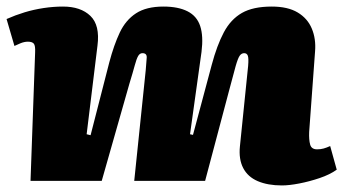

<svg xmlns="http://www.w3.org/2000/svg" viewBox="-27 -551 1046 585"><path d="M417 -337Q419 -361 420 -375Q421 -389 407 -389Q399 -389 394 -380.5Q389 -372 383.5 -351.5Q378 -331 367 -295L283 0H66L80 -391Q81 -412 76 -418Q71 -424 58 -424Q47 -424 35 -419Q23 -414 17 -411L-7 -493Q20 -505 48 -513.5Q76 -522 106 -526.5Q136 -531 165 -531Q219 -531 248.5 -502.5Q278 -474 270 -412L237 -142L249 -139L306 -361Q320 -414 338 -452Q356 -490 387.5 -510.5Q419 -531 471 -531Q516 -531 544.5 -516.5Q573 -502 583 -471.5Q593 -441 587 -393L552 -142L561 -140L618 -353Q634 -413 655 -452.5Q676 -492 710 -511.5Q744 -531 801 -531Q850 -531 880 -513Q910 -495 923 -464Q936 -433 933 -395L915 -149Q914 -125 918 -110.5Q922 -96 939 -96Q950 -96 959 -98.5Q968 -101 979 -106L999 -34Q978 -19 947 -8.5Q916 2 885 8Q854 14 832 14Q789 14 758.5 1Q728 -12 714 -39Q700 -66 704 -105L729 -350Q731 -374 728 -381.5Q725 -389 717 -389Q709 -389 703.5 -381.5Q698 -374 691 -349.5Q684 -325 671 -275L598 0H382Z"/></svg>

Font: Literata 18pt Black
Style: Italic
Weight: 900
Italic angle: -2°
Designer: Latin by Veronika Burian and Jose Scaglione. Greek by Irene Vlachou. Cyrillic by Vera Evstafieva
Foundry: TypeTogether
Version: Version 3.103;gftools[0.9.29]